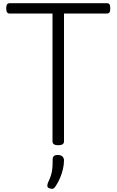

<svg xmlns="http://www.w3.org/2000/svg" viewBox="-20 -895 730 1203"><path d="M345 15Q309 15 309 -9V-810H42Q30 -810 24.5 -817.5Q19 -825 19 -843Q19 -861 24.5 -868Q30 -875 42 -875H649Q661 -875 666 -868Q671 -861 671 -843Q671 -825 666 -817.5Q661 -810 649 -810H381V-9Q381 3 372 9Q363 15 345 15ZM290 285Q279 281 277 273.5Q275 266 280 251Q293 224 299.5 203Q306 182 308 159Q310 136 310 104Q310 90 317.5 83Q325 76 342 76Q361 76 371 85.5Q381 95 381 110Q381 136 374.5 164Q368 192 356.5 219.5Q345 247 329 271Q321 284 312.5 287Q304 290 290 285Z"/></svg>

Font: Playwrite GB S Light
Style: Regular
Weight: 300
Designer: Veronika Burian, José Scaglione
Foundry: TypeTogether
Version: Version 1.002